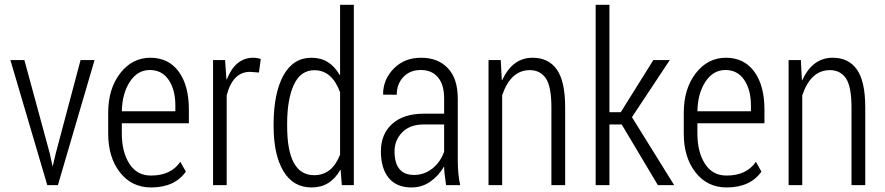

<svg xmlns="http://www.w3.org/2000/svg" viewBox="-20 -782 3739 811"><path d="M190.4 -133.3 201.7 -81.1H203.1L215.3 -133.3L320.3 -528.3H379.4L224.6 0H179.7L23.9 -528.3H83Z M528.3 -436.5Q496.1 -386.7 494.6 -312H720.7V-334.5Q721.2 -401.4 692.9 -443.8Q664.6 -486.3 612.8 -486.3Q561 -486.3 528.3 -436.5ZM437 -217.8V-305.7Q437 -407.2 487.8 -472.7Q538.6 -538.1 615.2 -538.1Q691.9 -538.1 734.9 -479.5Q777.8 -420.9 777.8 -319.3V-261.2H494.6V-217.8Q494.6 -139.6 526.9 -89.8Q559.1 -40 618.2 -40.5Q702.1 -40.5 741.7 -98.6L765.1 -57.1Q717.8 9.8 618.2 9.8Q536.6 9.8 486.8 -53.7Q437 -117.2 437 -217.8Z M937.5 0H879.9V-528.3H930.7L936.5 -446.8L938 -446.3Q974.1 -538.1 1049.8 -538.1Q1065.4 -538.1 1081.5 -532.7L1073.7 -475.6L1036.1 -478.5Q962.9 -478.5 937.5 -378.9Z M1308.1 -485.4Q1249.5 -485.4 1221.2 -423.8Q1192.9 -362.3 1192.9 -259.3V-249Q1192.9 -42 1307.1 -42Q1382.8 -42 1416.5 -128.9V-392.1Q1382.3 -485.4 1308.1 -485.4ZM1135.7 -249V-259.3Q1136.2 -388.7 1177.2 -463.4Q1218.3 -538.1 1295.9 -538.1Q1373.5 -538.1 1415 -464.8L1416.5 -465.3V-761.7H1474.6V0H1423.8L1418.9 -64.5H1417.5Q1375.5 9.8 1296.4 9.8Q1217.8 9.8 1176.8 -59.6Q1135.7 -128.9 1135.7 -249Z M1646.5 -142.6Q1646.5 -43 1729.5 -43Q1771.5 -43 1806.6 -70.3Q1840.8 -97.7 1856 -141.6V-256.3H1768.6Q1710.9 -255.9 1678.7 -222.7Q1646.5 -189.5 1646.5 -142.6ZM1718.3 9.8Q1655.3 9.8 1622.1 -30.3Q1588.9 -70.3 1588.9 -143.1Q1588.9 -215.8 1636.7 -258.8Q1684.6 -301.8 1770 -301.8H1856V-366.7Q1856 -423.8 1830.1 -455.1Q1804.2 -486.3 1757.8 -486.3Q1711.4 -486.3 1683.6 -456.5Q1655.8 -426.8 1655.8 -381.8L1598.1 -382.3Q1597.7 -445.3 1642.6 -491.7Q1687.5 -538.1 1758.8 -538.1Q1830.1 -538.1 1871.6 -494.1Q1913.6 -450.2 1913.6 -365.7V-106.4Q1913.6 -45.9 1923.8 0H1864.3Q1856 -53.7 1856 -76.7L1854.5 -77.1Q1832.5 -39.1 1797.4 -14.6Q1762.2 9.8 1718.3 9.8Z M2229.5 -538.1Q2296.9 -538.1 2332 -488.3Q2367.2 -438.5 2367.2 -328.1V0H2309.1V-327.1Q2309.1 -416.5 2285.6 -451.2Q2261.7 -485.8 2217.8 -485.8Q2137.2 -485.8 2101.1 -379.4V0H2043.5V-528.3H2095.2L2099.6 -443.4H2101.1Q2145 -538.1 2229.5 -538.1Z M2554.2 -256.3V0H2496.1V-761.7H2554.2V-308.1H2602.1L2739.7 -528.3H2809.1L2649.4 -287.1L2827.6 0H2758.8L2606 -256.3Z M2959.5 -436.5Q2927.2 -386.7 2925.8 -312H3151.9V-334.5Q3152.3 -401.4 3124 -443.8Q3095.7 -486.3 3043.9 -486.3Q2992.2 -486.3 2959.5 -436.5ZM2868.2 -217.8V-305.7Q2868.2 -407.2 2918.9 -472.7Q2969.7 -538.1 3046.4 -538.1Q3123 -538.1 3166 -479.5Q3209 -420.9 3209 -319.3V-261.2H2925.8V-217.8Q2925.8 -139.6 2958 -89.8Q2990.2 -40 3049.3 -40.5Q3133.3 -40.5 3172.9 -98.6L3196.3 -57.1Q3148.9 9.8 3049.3 9.8Q2967.8 9.8 2918 -53.7Q2868.2 -117.2 2868.2 -217.8Z M3497.1 -538.1Q3564.5 -538.1 3599.6 -488.3Q3634.8 -438.5 3634.8 -328.1V0H3576.7V-327.1Q3576.7 -416.5 3553.2 -451.2Q3529.3 -485.8 3485.4 -485.8Q3404.8 -485.8 3368.7 -379.4V0H3311V-528.3H3362.8L3367.2 -443.4H3368.7Q3412.6 -538.1 3497.1 -538.1Z"/></svg>

Font: RobotoCondensed-Light
Style: Light
Weight: 300
Designer: Google
Version: Version 1.200311; 2013